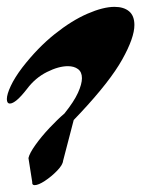

<svg xmlns="http://www.w3.org/2000/svg" viewBox="-20 -533 412 560"><path d="M164 -64Q163 -52 146.5 -35Q130 -18 111 -5.5Q92 7 81 7Q73 7 74 -2L63 -72Q66 -86 83.5 -110.5Q101 -135 124.5 -160Q148 -185 168 -202Q196 -237 207.5 -262.5Q219 -288 219 -305Q219 -323 207.5 -331.5Q196 -340 178 -340Q151 -340 117 -323Q83 -306 59 -274Q42 -252 29.5 -241.5Q17 -231 9 -231Q0 -231 0 -244Q0 -258 11.5 -282.5Q23 -307 45 -336Q90 -394 139.5 -433.5Q189 -473 235 -493Q281 -513 314 -513Q341 -513 356.5 -500Q372 -487 372 -460Q372 -423 336.5 -359.5Q301 -296 215 -204Q205 -193 195 -183Z"/></svg>

Font: Ga Maamli
Style: Regular
Weight: 400
Designer: Afotey Clement Nii Odai, Ama Asantewa Diaka, David Abbey-Thompson
Foundry: Sorkin Type Co.
Version: Version 1.000; ttfautohint (v1.8.4.7-5d5b)